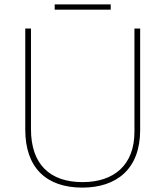

<svg xmlns="http://www.w3.org/2000/svg" viewBox="-20 -937 752 874"><path d="M484 -917H229V-893H484ZM618 -345V-807H592V-337C592 -185 498 -108 356 -108C207 -108 121 -189 121 -349V-807H95V-347C95 -174 190 -83 355 -83C510 -83 618 -167 618 -345Z"/></svg>

Font: Noto Sans Kannada UI Thin
Style: Regular
Weight: 100
Designer: Jelle Bosma - Monotype Design Team
Foundry: Monotype Imaging Inc.
Version: Version 2.005